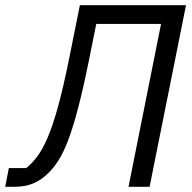

<svg xmlns="http://www.w3.org/2000/svg" viewBox="-59 -718 738 738"><path d="M-39 0H-5C51 0 90 -16 128 -54C182 -108 223 -191 283 -487L311 -626H560L435 0H516L656 -698H248L207 -494C147 -196 102 -122 42 -72H-25Z"/></svg>

Font: Braiins Sans
Style: Italic
Weight: 400
Italic angle: -11.31°
Designer: Mike Abbink, Paul van der Laan, Pieter van Rosmalen, Jiri Chlebus, Lubos Buracinsky
Foundry: Bold Monday, Sudetype
Version: Version 1.000;hotconv 1.0.109;makeotfexe 2.5.65596